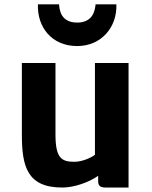

<svg xmlns="http://www.w3.org/2000/svg" viewBox="-20 -842 687 870"><path d="M79.1 -231.4C79.1 -88.4 103 7.8 262.2 7.8C316.4 7.8 383.8 -16.1 424.8 -45.4V-20.5C424.8 3.4 438 7.8 461.9 7.8H562.5V-556.6H410.2V-140.6C393.6 -127.4 352.5 -108.9 316.9 -108.9C258.3 -108.9 231.4 -126 231.4 -232.9V-556.6H79.1ZM329.6 -633.3C439.5 -633.3 511.2 -719.2 507.3 -822.3H413.1C410.6 -800.8 404.8 -739.7 330.1 -739.7C253.4 -739.7 249.5 -800.3 247.6 -822.3H151.9C147.9 -719.2 214.4 -633.3 329.6 -633.3Z"/></svg>

Font: Merriweather Sans
Style: Bold
Weight: 700
Designer: Eben Sorkin ( eben@eyebytes.com )
Foundry: Eben Sorkin
Version: Version 1.003